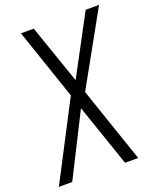

<svg xmlns="http://www.w3.org/2000/svg" viewBox="-157 -899 812 989"><g transform="rotate(-20 249.5 -405.0)"><path d="M-7.8 0 211.4 -421.9 79.1 -810.1H149.4L261.2 -486.8L434.1 -810.1H507.3L286.1 -412.6L427.2 0H355L237.8 -341.8L65.4 0Z"/></g></svg>

Font: Oswald
Style: Light
Weight: 300
Designer: Vernon Adams
Foundry: Vernon Adams
Version: 3.0; ttfautohint (v0.95.6-bc232) -l 8 -r 50 -G 200 -x 0 -w "